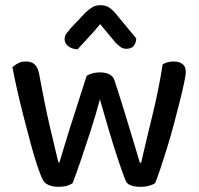

<svg xmlns="http://www.w3.org/2000/svg" viewBox="-20 -713 768 740"><path d="M365 -330Q349 -270 329.5 -209.5Q310 -149 292 -96.5Q274 -44 260 -7Q251 -1 238 3Q225 7 205 7Q184 7 167.5 0Q151 -7 145 -20Q135 -40 122.5 -78Q110 -116 97 -164.5Q84 -213 70.5 -265.5Q57 -318 46 -367Q35 -416 28 -454Q36 -462 49 -469Q62 -476 80 -476Q102 -476 114 -464.5Q126 -453 131 -427Q140 -378 150.5 -325.5Q161 -273 172 -225.5Q183 -178 192 -141.5Q201 -105 205 -87H209Q216 -110 232 -163Q248 -216 270 -283.5Q292 -351 314 -421Q324 -427 337 -430.5Q350 -434 366 -434Q387 -434 401.5 -426.5Q416 -419 421 -404Q443 -337 462.5 -273Q482 -209 497 -159.5Q512 -110 519 -86H524Q544 -173 568 -271Q592 -369 607 -465Q625 -476 650 -476Q670 -476 683 -466.5Q696 -457 696 -436Q696 -424 689.5 -393Q683 -362 672.5 -320.5Q662 -279 649.5 -232Q637 -185 623.5 -141.5Q610 -98 598 -62.5Q586 -27 578 -7Q571 -2 556 2.5Q541 7 522 7Q473 7 464 -17Q451 -50 434 -101Q417 -152 399.5 -211.5Q382 -271 365 -330ZM426 -548 366 -620Q342 -591 321 -568.5Q300 -546 279 -523Q257 -524 243 -535Q229 -546 229 -562Q229 -575 236.5 -584.5Q244 -594 255 -607L311 -666Q325 -679 337.5 -686Q350 -693 367 -693Q385 -693 397.5 -686Q410 -679 424 -663L505 -565Q505 -549 496 -537Q487 -525 467 -525Q454 -525 445 -531.5Q436 -538 426 -548Z"/></svg>

Font: Baloo Tamma 2 Medium
Style: Regular
Weight: 500
Designer: Divya Kowshik, Shuchita Grover and Ek Type
Foundry: Ek Type
Version: Version 1.700